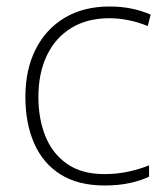

<svg xmlns="http://www.w3.org/2000/svg" viewBox="-20 -560 514 590"><path d="M302 10Q220 10 166 -24Q112 -58 85 -119.5Q58 -181 58 -262Q58 -346 89.5 -408.5Q121 -471 179 -505.5Q237 -540 316 -540Q353 -540 384.5 -533.5Q416 -527 443 -515L434 -480Q405 -492 374.5 -498Q344 -504 316 -504Q248 -504 199 -474Q150 -444 124 -389.5Q98 -335 98 -262Q98 -195 119.5 -141.5Q141 -88 186 -56.5Q231 -25 301 -25Q339 -25 374 -32.5Q409 -40 438 -52V-17Q413 -5 378.5 2.5Q344 10 302 10Z"/></svg>

Font: Noto Sans Lao UI ExtLt
Style: Regular
Weight: 200
Designer: Monotype Design Team
Foundry: Monotype Imaging Inc.
Version: Version 2.000; ttfautohint (v1.8.4.7-5d5b)